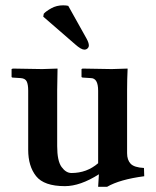

<svg xmlns="http://www.w3.org/2000/svg" viewBox="-20 -696 590 728"><path d="M238.8 -673.8 308.1 -549.8Q316.9 -533.7 316.9 -523.9Q316.9 -517.1 312 -512.5Q307.1 -507.8 299.8 -507.8Q287.6 -507.8 265.1 -527.8L144 -632.8L146 -644Q154.8 -653.8 174.8 -664.8Q194.8 -675.8 219.2 -675.8Q231 -675.8 238.8 -673.8ZM461.9 -115.2Q461.9 -89.4 475.3 -75.2Q488.8 -61 525.9 -59.1L526.9 -27.8Q434.1 -15.6 386.2 12.2H352.1L355 -35.2Q284.2 9.8 226.1 9.8Q147 9.8 116.9 -28.1Q86.9 -65.9 86.9 -127.9V-352.1Q86.9 -376 81.1 -387.5Q75.2 -398.9 58.1 -399.9L26.9 -401.9L23.9 -403.8V-434.1L28.8 -436Q107.9 -434.1 140.1 -434.1L198.2 -436Q197.3 -391.1 196.8 -354V-142.1Q196.8 -85.9 213.4 -63Q230 -40 251 -40Q309.1 -40 352.1 -77.1V-352.1Q352.1 -399.9 324.2 -399.9L293 -401.9L289.1 -403.8V-434.1L293 -436Q377 -434.1 403.8 -434.1L463.9 -436Q461.9 -394 461.9 -354Z"/></svg>

Font: Linux Libertine
Style: Semibold
Weight: 600
Designer: Philipp H. Poll
Foundry: Philipp H. Poll
Version: Version 5.1.2 ; ttfautohint (v0.9)